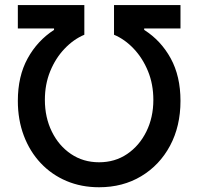

<svg xmlns="http://www.w3.org/2000/svg" viewBox="-20 -748 803 777"><path d="M52.2 -339.8Q52.2 -439.5 91.8 -511.5Q131.3 -583.5 198.7 -627V-632.8H52.2V-727.5H321.3V-607.4Q277.3 -588.9 241 -550.5Q204.6 -512.2 183.1 -459.5Q161.6 -406.7 161.6 -343.8Q161.6 -272.9 189.7 -215.6Q217.8 -158.2 267.3 -124.8Q316.9 -91.3 380.9 -91.3Q445.3 -91.3 494.6 -124.8Q543.9 -158.2 572.3 -215.6Q600.6 -272.9 600.6 -343.8Q600.6 -406.7 579.1 -459.5Q557.6 -512.2 521.5 -550.5Q485.4 -588.9 441.4 -607.4V-727.5H710.4V-632.8H563.5V-627Q631.3 -584 670.9 -511.7Q710.4 -439.5 710.4 -339.8Q710.4 -237.3 668.2 -158.4Q626 -79.6 551.5 -34.9Q477.1 9.8 380.9 9.8Q309.1 9.8 249 -15.6Q189 -41 144.8 -87.9Q100.6 -134.8 76.4 -199Q52.2 -263.2 52.2 -339.8Z"/></svg>

Font: Inter 18pt Medium
Style: Regular
Weight: 500
Designer: Rasmus Andersson
Foundry: rsms
Version: Version 4.001;git-66647c0bb